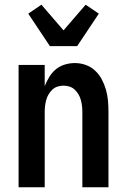

<svg xmlns="http://www.w3.org/2000/svg" viewBox="-20 -796 540 816"><path d="M59 0V-520H170V-430Q178 -450 189.5 -469Q201 -488 217.5 -501.5Q234 -515 255 -521.5Q276 -528 298 -528Q322 -528 344.5 -520Q367 -512 384.5 -495.5Q402 -479 413 -458Q424 -437 430.5 -414Q437 -391 439 -367.5Q441 -344 441 -320V0H330V-320Q330 -333 328.5 -346Q327 -359 323.5 -371.5Q320 -384 313.5 -395Q307 -406 297.5 -415Q288 -424 275.5 -428Q263 -432 250 -432Q237 -432 224.5 -428Q212 -424 202.5 -415Q193 -406 186.5 -395Q180 -384 176.5 -371.5Q173 -359 171.5 -346Q170 -333 170 -320V0ZM192 -600 100 -738 156 -776 250 -667 344 -776 400 -738 308 -600Z"/></svg>

Font: Iosevka
Style: Bold
Weight: 700
Monospace: yes
Designer: Belleve Invis
Foundry: Belleve Invis
Version: Version 32.5.0; ttfautohint (v1.8.4)